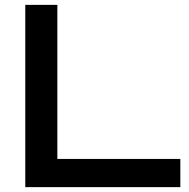

<svg xmlns="http://www.w3.org/2000/svg" viewBox="-20 -770 778 790"><path d="M216 -59 157 -116H722V0H84V-750H216Z"/></svg>

Font: Unbounded Variable
Style: Regular
Weight: 400
Designer: Luke Prowse, Jean-Baptiste Morizot, Fátima Lázaro, Florian Runge
Foundry: NaN
Version: Version 1.600;FEAKit 1.0